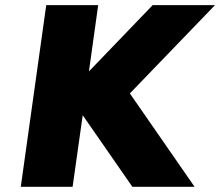

<svg xmlns="http://www.w3.org/2000/svg" viewBox="-20 -720 849 740"><path d="M358.4 -700.2 322.8 -444.8 568.4 -700.2H808.6L480.5 -359.9L730 0H490.2L298.8 -275.9L259.8 0H60.1L158.2 -700.2Z"/></svg>

Font: Fivo Sans Heavy
Style: Regular
Weight: 900
Designer: Alexander Slobzheninov
Foundry: Alexander Slobzheninov
Version: 1.0